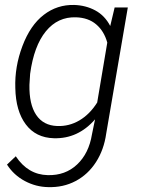

<svg xmlns="http://www.w3.org/2000/svg" viewBox="-20 -559 583 790"><path d="M285.6 -538.6Q333 -537.1 372.1 -516.1Q411.1 -495.1 433.6 -452.1L451.7 -528.3H505.9L417 -9.3Q407.7 57.1 375 107.9Q342.3 158.7 291.3 185.8Q240.2 212.9 177.7 210.9Q127.9 210 82.5 186Q36.6 161.6 8.8 118.2L44.9 84Q95.2 159.7 176.3 161.6Q248.5 163.6 297.1 117.9Q345.7 72.3 358.4 -6.3L371.1 -67.9Q300.8 12.7 201.7 9.8Q127.4 7.8 86.2 -47.1Q44.9 -102.1 43 -196.8Q40 -284.2 72.3 -369.6Q104.5 -455.1 159.9 -497.8Q215.3 -540.5 285.6 -538.6ZM104 -255.4 101.1 -210Q99.6 -129.9 128.9 -86.2Q158.2 -42.5 215.3 -40.5Q264.2 -38.6 306.6 -63.5Q349.1 -88.4 379.9 -137.2L421.4 -383.8Q408.2 -431.2 375.7 -458.7Q343.3 -486.3 292.5 -487.8Q217.8 -490.2 168.7 -430.2Q119.6 -370.1 104 -255.4Z"/></svg>

Font: Roboto Light
Style: Italic
Weight: 300
Italic angle: -12°
Designer: Google
Version: Version 2.134; 2016; ttfautohint (v1.6)